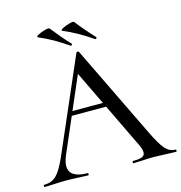

<svg xmlns="http://www.w3.org/2000/svg" viewBox="-120 -894 943 998"><g transform="rotate(-15 352.0 -395.5)"><path d="M230 -344H436L443 -321H215ZM704 0Q685 0 645 -2Q603 -4 585 -4Q562 -4 528 -2Q494 0 477 0Q473 0 473 -6Q473 -12 477 -12Q511 -12 526 -18.5Q541 -25 541 -42Q541 -59 526 -89L311 -536L343 -584L148 -132Q134 -98 134 -76Q134 -44 159 -28Q184 -12 231 -12Q236 -12 236 -6Q236 0 231 0Q213 0 179 -2Q141 -4 113 -4Q87 -4 51 -2Q19 0 -1 0Q-5 0 -5 -6Q-5 -12 -1 -12Q27 -12 46.5 -23Q66 -34 84 -61Q102 -88 125 -141L338 -632Q339 -635 345 -635.5Q351 -636 352 -632L592 -137Q627 -64 650.5 -38Q674 -12 704 -12Q709 -12 709 -6Q709 0 704 0ZM296 -761Q288 -765 305 -774Q322 -783 343.5 -788.5Q365 -794 368 -789Q409 -736 458 -684Q459 -683 459 -681Q459 -678 456 -675.5Q453 -673 450 -675Q374 -728 296 -761ZM165 -761Q157 -765 173.5 -774Q190 -783 211.5 -788.5Q233 -794 236 -789Q290 -721 326 -684Q327 -683 327 -681Q327 -678 324 -675.5Q321 -673 318 -675Q277 -703 242 -723Q207 -743 165 -761Z"/></g></svg>

Font: Cormorant SC Medium
Style: Regular
Weight: 500
Designer: Christian Thalmann (Catharsis Fonts)
Foundry: Catharsis Fonts
Version: Version 4.000